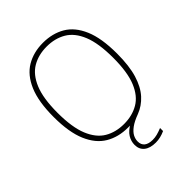

<svg xmlns="http://www.w3.org/2000/svg" viewBox="-264 -880 1211 1211"><g transform="rotate(-45 342.0 -274.5)"><path d="M401 200Q351 200 323.2 177.8Q295.5 155.5 295.5 115.5Q295.5 83 313.2 54Q331 25 374.5 1V9H344Q258.5 9 194.5 -29Q130.5 -67 94.8 -150.5Q59 -234 59 -370Q59 -506.5 94.8 -590Q130.5 -673.5 194.2 -711.2Q258 -749 342 -749Q426 -749 489.8 -711.8Q553.5 -674.5 589.2 -591.2Q625 -508 625 -370Q625 -261 602.8 -188Q580.5 -115 540.5 -71.2Q500.5 -27.5 448 -7.5Q400.5 10 373.5 30Q346.5 50 335.5 71Q324.5 92 324.5 114Q324.5 143.5 343.8 158.8Q363 174 399.5 174Q419.5 174 439 169Q458.5 164 484.5 153.5V180.5Q464 190 443 195Q422 200 401 200ZM342 -24.5Q415.5 -24.5 471.2 -57Q527 -89.5 558 -164.8Q589 -240 589 -368Q589 -498 558 -574Q527 -650 471.2 -682.8Q415.5 -715.5 342 -715.5Q268.5 -715.5 213 -683Q157.5 -650.5 126.2 -575.2Q95 -500 95 -372Q95 -242 126.2 -166Q157.5 -90 213 -57.2Q268.5 -24.5 342 -24.5Z"/></g></svg>

Font: Encode Sans SC Condensed Thin Thin
Style: Regular
Weight: 250
Version: Version 3.002